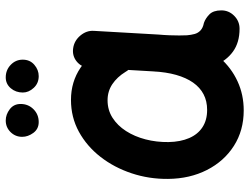

<svg xmlns="http://www.w3.org/2000/svg" viewBox="-122 -702 882 679"><g transform="rotate(-90 319.5 -363.0)"><path d="M473.9 -311.3Q447.4 -315.1 427.2 -298.2Q407 -281.4 405.4 -255.6Q404.4 -238.5 404.1 -217.3Q403.7 -196.2 404.1 -176.3Q404.5 -156.4 405.4 -143.1Q409.5 -87.8 426.6 -45.9Q443.7 -4 475.9 19.3Q508.1 42.7 556.8 42.7Q583.7 42.7 602.8 23.6Q621.9 4.5 621.8 -22Q621.7 -50.4 607.5 -64.1Q593.4 -77.9 577.4 -83.4Q560.2 -86.7 551 -95.3Q541.7 -103.9 538.3 -116.3Q534.9 -128.8 533.7 -143.4Q533.2 -154.1 533.1 -170.7Q533.1 -187.4 533.8 -205.6Q534.5 -223.8 535.5 -237.5Q537.1 -267.1 518.9 -287.3Q500.7 -307.5 473.9 -311.3ZM269.7 -72Q233.9 -72 208.7 -88.4Q183.5 -104.7 170.2 -135.5Q156.9 -166.3 156.1 -208.3Q155.5 -251 165.6 -289.8Q175.7 -328.6 195.1 -358.8Q214.5 -389 242 -406.6Q269.5 -424.1 303.8 -424.1Q335.7 -424.1 360.9 -407.2Q386.1 -390.3 404.3 -360.7Q417.8 -336.8 445.3 -329.7Q472.8 -322.5 494.9 -335Q517 -347.4 522.7 -374Q528.4 -400.5 512.7 -423.3Q468.9 -486 419 -519.7Q369.1 -553.5 305.1 -553.5Q243.9 -553.5 192.6 -525.5Q141.4 -497.4 103.8 -449.2Q66.2 -400.9 45.7 -339.2Q25.1 -277.5 25.8 -210.1Q26.5 -133.3 57.4 -72.6Q88.3 -12 142.7 22.7Q197.1 57.4 268.1 57.4Q323.7 57.4 371 35.5Q418.3 13.7 454 -26.6Q489.6 -66.8 511 -122.1Q532.3 -177.5 536.3 -244.4L549.4 -472.8Q551 -498.5 532.8 -520.3Q514.6 -542 487.8 -545.8Q461.3 -549.6 441.1 -533.3Q420.9 -517 419.3 -490.1L406 -262.5Q403.6 -216.9 393.6 -181.5Q383.5 -146.1 366.4 -121.6Q349.2 -97.2 325.1 -84.6Q301 -72 269.7 -72ZM447.5 -724.2Q447.5 -749 429.2 -766.6Q410.9 -784.2 384.8 -784.2Q361.6 -784.2 346.4 -766.4Q331.3 -748.7 331.3 -723.8Q331.3 -703 347.7 -685.3Q364 -667.6 389.3 -667.6Q411.4 -667.6 429.4 -683.1Q447.5 -698.6 447.5 -724.2ZM290.8 -731.6Q290.8 -755.9 272.2 -770Q253.5 -784.2 232.3 -784.2Q208.3 -784.2 191.4 -767.2Q174.6 -750.1 174.6 -726.1Q174.6 -705.6 188.5 -686.6Q202.5 -667.6 226.8 -667.6Q253.8 -667.6 272.3 -686.1Q290.8 -704.6 290.8 -731.6Z"/></g></svg>

Font: Mikhak VF
Style: Regular
Weight: 100
Designer: Amin Abedi
Version: Version 3.001